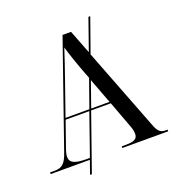

<svg xmlns="http://www.w3.org/2000/svg" viewBox="-148 -881 1001 1082"><g transform="rotate(-20 352.5 -340.0)"><path d="M0 0H235L207 80H218L337 -259H455L516 -95C523 -77 525 -62 525 -51C525 -20 504 -10 453 -10H430V0H705V-10H692C663 -10 648 -23 633 -63L442 -557L514 -760H503L437 -572L382 -714H331L113 -88C93 -29 72 -10 29 -10H0ZM187 -269 261 -481C286 -553 297 -585 316 -644C332 -590 352 -532 378 -464L389 -436L330 -269ZM451 -269H341L394 -420ZM221 -10C150 -10 120 -23 120 -59C120 -71 123 -85 129 -102L184 -259H326L239 -10Z"/></g></svg>

Font: Noto Serif Display
Style: Regular
Weight: 400
Designer: Monotype Design Team
Foundry: Monotype Imaging Inc.
Version: Version 2.009